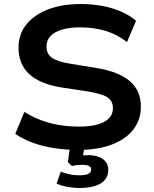

<svg xmlns="http://www.w3.org/2000/svg" viewBox="-20 -735 764 954"><path d="M369 10Q307 10 249 1Q191 -8 142 -26Q93 -44 56 -70L101 -179Q141 -154 183.5 -138Q226 -122 273.5 -114Q321 -106 373 -106Q456 -106 498.5 -130Q541 -154 541 -197Q541 -224 527.5 -239.5Q514 -255 487.5 -264Q461 -273 420 -280L282 -301Q175 -319 123.5 -368.5Q72 -418 72 -498Q72 -565 111 -613.5Q150 -662 219.5 -688.5Q289 -715 381 -715Q437 -715 488 -705.5Q539 -696 581.5 -677.5Q624 -659 656 -632L611 -526Q562 -564 505 -581.5Q448 -599 377 -599Q326 -599 288.5 -588Q251 -577 231 -556Q211 -535 211 -504Q211 -467 238 -448Q265 -429 326 -419L460 -397Q570 -379 625 -332Q680 -285 680 -205Q680 -140 642.5 -91.5Q605 -43 535 -16.5Q465 10 369 10ZM377 199Q345 199 313.5 193Q282 187 261 177L282 118Q304 126 325 131Q346 136 373 136Q404 136 418.5 129Q433 122 433 107Q433 95 421.5 89.5Q410 84 388 84Q378 84 365 85Q352 86 337 90L317 70L330 -20H402L389 59L356 45Q371 40 386.5 38Q402 36 418 36Q447 36 469.5 44Q492 52 505 68.5Q518 85 518 110Q518 139 501 159Q484 179 452 189Q420 199 377 199Z"/></svg>

Font: Nunito Sans 10pt SemiExpanded
Style: Bold
Weight: 700
Width: 6
Designer: Vernon Adams
Foundry: Vernon Adams
Version: Version 3.101;gftools[0.9.27]